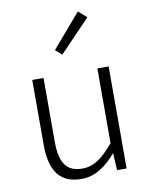

<svg xmlns="http://www.w3.org/2000/svg" viewBox="-93 -909 775 990"><g transform="rotate(-10 294.5 -414.0)"><path d="M253 13C327 13 382 -28 434 -88H436L441 0H491V-534H432V-143C372 -71 327 -39 266 -39C184 -39 150 -90 150 -200V-534H91V-193C91 -55 143 13 253 13ZM266 -635 427 -803 384 -841 233 -665Z"/></g></svg>

Font: Noto Sans SC Light
Style: Regular
Weight: 300
Designer: Ryoko NISHIZUKA 西塚涼子 (kana, bopomofo & ideographs); Paul D. Hunt (Latin, Greek & Cyrillic); Sandoll Communications 산돌커뮤니
Foundry: Adobe
Version: Version 2.004;hotconv 1.0.118;makeotfexe 2.5.65603